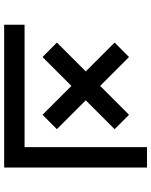

<svg xmlns="http://www.w3.org/2000/svg" viewBox="78 -802 724 919"><g transform="rotate(-90 439.5 -342.0)"><path d="M781.2 -683.6V-585.9H195.3V0H97.7V-683.6ZM557.6 -293 695.8 -154.8 626.5 -85.9 488.3 -224.1 350.1 -85.9 281.2 -154.8 419.4 -293 281.2 -431.2 350.1 -500 488.3 -361.8 626.5 -500 695.8 -431.2Z"/></g></svg>

Font: BabelStone Club Penguin
Style: Regular
Weight: 400
Designer: Andrew West
Foundry: BabelStone
Version: Version 1.02 November 6, 2013